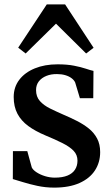

<svg xmlns="http://www.w3.org/2000/svg" viewBox="-20 -845 511 876"><path d="M227.5 11Q187.5 11 150.5 3Q113.5 -5 84.2 -14.2Q55 -23.5 38.5 -28L39 -155.5H104.5L125 -81Q130.5 -69.5 147 -58.8Q163.5 -48 185.8 -41.2Q208 -34.5 230 -34.5Q265 -34.5 288 -44Q311 -53.5 322.2 -71Q333.5 -88.5 333.5 -112Q333.5 -138.5 315.8 -157Q298 -175.5 265.2 -192Q232.5 -208.5 186.5 -227.5Q141 -246.5 108.8 -270.2Q76.5 -294 59.5 -326.2Q42.5 -358.5 42.5 -402.5Q42.5 -447.5 68 -481Q93.5 -514.5 138.8 -533Q184 -551.5 242.5 -551.5Q286.5 -551.5 318 -545.2Q349.5 -539 371 -531.8Q392.5 -524.5 406.5 -521.5L405.5 -397H344.5L323 -468.5Q318.5 -479 306.8 -488Q295 -497 278 -502Q261 -507 240.5 -507Q213.5 -507.5 191.8 -498.8Q170 -490 157.2 -473.8Q144.5 -457.5 144.5 -434Q144.5 -403.5 162.2 -383.8Q180 -364 208.5 -350Q237 -336 269 -322Q301 -308.5 331 -293.2Q361 -278 385 -258.8Q409 -239.5 423 -213.2Q437 -187 437 -151Q437 -104 413.2 -67.5Q389.5 -31 342.8 -10Q296 11 227.5 11ZM97 -601 63 -627.5 193.5 -825H277L407 -627L373 -601L235.5 -737Z"/></svg>

Font: Merriweather 60pt SemiBold
Style: Regular
Weight: 600
Version: Version 2.100